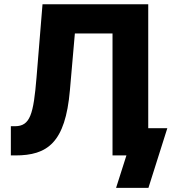

<svg xmlns="http://www.w3.org/2000/svg" viewBox="-20 -748 825 924"><path d="M32.2 0H53.7C208.5 0 294.4 -61 316.4 -313.5L340.3 -586.9H521.5V0H588.4L538.6 156.2H694.3L785.2 -130.9H693.4V-727.5H184.6L155.8 -375.5C141.1 -198.2 125.5 -140.6 51.8 -140.6H32.2Z"/></svg>

Font: Inter ExtraBold
Style: Regular
Weight: 800
Designer: Rasmus Andersson
Foundry: rsms
Version: Version 4.001;git-9221beed3